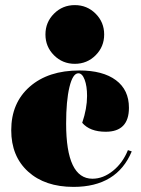

<svg xmlns="http://www.w3.org/2000/svg" viewBox="-20 -720 554 752"><path d="M354.5 -503.5Q321 -470 273 -470Q225 -470 191.5 -503.5Q158 -537 158 -585Q158 -633 191.5 -666.5Q225 -700 273 -700Q321 -700 354.5 -666.5Q388 -633 388 -585Q388 -537 354.5 -503.5ZM268 12Q156 12 90 -48Q24 -108 24 -210Q24 -317 96.5 -380.5Q169 -444 291 -444Q383 -444 434 -406Q485 -368 485 -298Q485 -204 394 -204Q332 -204 302 -239Q321 -295 321 -344Q321 -383 311.5 -408Q302 -433 287 -433Q265 -433 252 -379Q239 -325 239 -236Q239 -20 342 -20Q384 -20 422.5 -51Q461 -82 481 -132L496 -127Q438 12 268 12Z"/></svg>

Font: Arapey Black-Display
Style: Regular
Weight: 900
Designer: Eduardo Rodriguez Tunni
Foundry: Eduardo Rodriguez Tunni
Version: Version 4.000